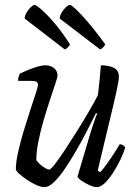

<svg xmlns="http://www.w3.org/2000/svg" viewBox="-20 -768 559 788"><path d="M163 0Q149 0 129.5 -8.5Q110 -17 91 -30Q72 -43 59 -54.5Q46 -66 45 -73Q45 -101 54 -142Q63 -183 76.5 -228Q90 -273 103.5 -314Q117 -355 126.5 -384Q136 -413 136 -421Q136 -436 111 -436H54Q54 -444 56.5 -453Q59 -462 62 -466Q84 -477 115.5 -488.5Q147 -500 167 -500Q187 -500 201.5 -488.5Q216 -477 216 -458Q216 -451 207 -424Q198 -397 185 -358Q172 -319 159 -274.5Q146 -230 137.5 -187Q129 -144 129 -111Q139 -96 156.5 -84Q174 -72 182 -72Q188 -72 205.5 -94.5Q223 -117 247 -153.5Q271 -190 297 -231.5Q323 -273 345.5 -311.5Q368 -350 382 -378Q385 -401 388.5 -436.5Q392 -472 394 -500Q427 -500 447.5 -489.5Q468 -479 468 -453Q468 -438 456.5 -386Q445 -334 425 -252.5Q405 -171 381 -68L391 -61Q400 -70 415 -90.5Q430 -111 445.5 -134.5Q461 -158 471 -176Q479 -176 485 -172Q491 -168 494 -163Q488 -142 475 -114.5Q462 -87 445 -60.5Q428 -34 410.5 -17Q393 0 378 0Q365 0 347.5 -8Q330 -16 315 -26Q300 -36 298 -43L352 -225Q361 -252 368 -273.5Q375 -295 379 -301L374 -304Q357 -270 336 -229Q315 -188 291.5 -147.5Q268 -107 245 -73.5Q222 -40 201 -20Q180 0 163 0ZM391 -565 225 -692Q226 -705 234 -718Q242 -731 251.5 -739.5Q261 -748 267 -748Q276 -748 317.5 -703.5Q359 -659 412 -586Q410 -581 403.5 -574Q397 -567 391 -565ZM246 -565 81 -692Q82 -705 90 -718Q98 -731 107.5 -739.5Q117 -748 122 -748Q128 -748 151 -728Q174 -708 205 -671.5Q236 -635 267 -586Q266 -581 259 -574Q252 -567 246 -565Z"/></svg>

Font: Texturina 72pt 72pt Regular
Style: Italic
Weight: 400
Italic angle: -11°
Designer: Guillermo Torres Carreño
Foundry: Omnibus-Type
Version: Version 1.002; ttfautohint (v1.8.3)